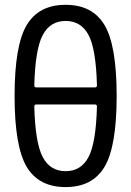

<svg xmlns="http://www.w3.org/2000/svg" viewBox="-20 -760 540 790"><path d="M128.9 -330.1Q121.1 -330.1 121.1 -321.3Q125 -171.9 155.8 -113.8Q186.5 -55.7 250 -55.7Q313.5 -55.7 344.2 -113.8Q375 -171.9 378.9 -321.3Q378.9 -330.1 371.1 -330.1ZM121.1 -409.2Q121.1 -400.4 128.9 -400.4H371.1Q378.9 -400.4 378.9 -409.2Q375 -558.6 344.2 -616.2Q313.5 -673.8 250 -673.8Q186.5 -673.8 155.8 -615.7Q125 -557.6 121.1 -409.2ZM410.2 -73.7Q360.4 9.8 250 9.8Q139.6 9.8 89.8 -73.7Q40 -157.2 40 -365.2Q40 -573.2 89.8 -656.7Q139.6 -740.2 250 -740.2Q360.4 -740.2 410.2 -656.7Q460 -573.2 460 -365.2Q460 -157.2 410.2 -73.7Z"/></svg>

Font: Rounded Mgen+ 1mn regular
Style: Regular
Weight: 400
Designer: [Source Han Sans]
Ryoko NISHIZUKA  (kana & ideographs); Paul D. Hunt (Latin, Greek & Cyrillic); Wenlong ZHANG  (bopomofo
Version: Version 1.059.20150602